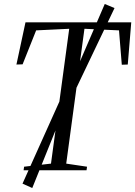

<svg xmlns="http://www.w3.org/2000/svg" viewBox="-20 -855 679 964"><path d="M98.5 0 101 -18 236 -33.5 327.5 -710.5 161.5 -702.5 93.5 -532 62.5 -531 108 -743H639L621.5 -531L591.5 -530L577.5 -702.5L404 -710.5L312.5 -33.5L417 -18L414.5 0ZM93 67 297 -387 322.5 -409.5 506 -835 555 -814.5 354.5 -394.5 328.5 -373.5 142 89Z"/></svg>

Font: Merriweather 144pt Light
Style: Italic
Weight: 300
Italic angle: -7.8°
Version: Version 2.101